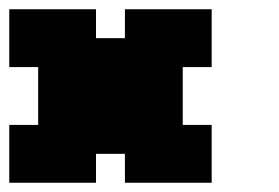

<svg xmlns="http://www.w3.org/2000/svg" viewBox="-20 -895 602 415"><path d="M250 -500H437.5V-625H375V-750H437.5V-875H250V-812.5H187.5V-875H0V-750H62.5V-625H0V-500H187.5V-562.5H250Z"/></svg>

Font: Faithful 32x
Style: Semibold
Weight: 400
Foundry: Faithful Resource Pack
Version: Version 1.0; January 27, 2023